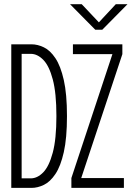

<svg xmlns="http://www.w3.org/2000/svg" viewBox="-20 -916 642 936"><path d="M321.5 -895.5H378.5L462 -807L544.5 -895.5H601.5L478.5 -771H444.5ZM35 0V-700H133.5Q163.5 -700 194 -685.2Q224.5 -670.5 250 -632.5Q275.5 -594.5 291 -526Q306.5 -457.5 306.5 -350Q306.5 -242.5 291 -174Q275.5 -105.5 250 -67.5Q224.5 -29.5 194 -14.8Q163.5 0 133.5 0ZM328 0V-48L528 -652H335.5V-700H576.5V-652L376 -48H584V0ZM85.5 -46.5H130Q162 -46.5 190.5 -75.5Q219 -104.5 237 -171.2Q255 -238 255 -350Q255 -462.5 237.2 -529Q219.5 -595.5 190.8 -624.5Q162 -653.5 130 -653.5H85.5Z"/></svg>

Font: Trispace Condensed ExtraLight
Style: Regular
Weight: 200
Width: 3
Designer: Tyler Finck
Foundry: Etcetera Type Company
Version: Version 1.210; ttfautohint (v1.8.3)